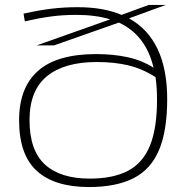

<svg xmlns="http://www.w3.org/2000/svg" viewBox="-20 -744 750 774"><path d="M198 -561H128L424 -666Q366 -684 287 -684Q233 -684 185 -677.5Q137 -671 80 -658L75 -689Q138 -703 188 -709Q238 -715 294 -715Q397 -715 470 -684L579 -724H648L500 -670Q654 -585 654 -344Q654 -217 621 -139Q588 -61 518 -25.5Q448 10 339 10Q200 10 128.5 -55Q57 -120 57 -259Q57 -391 133.5 -458.5Q210 -526 368 -526Q436 -526 494 -513.5Q552 -501 599 -471Q568 -603 459 -653ZM99 -260Q99 -138 161 -81Q223 -24 342 -24Q436 -24 496 -55.5Q556 -87 584.5 -157Q613 -227 613 -342Q613 -391 607 -433Q554 -467 497.5 -480.5Q441 -494 370 -494Q239 -494 169 -436.5Q99 -379 99 -260Z"/></svg>

Font: Georama Extended ExtraLight
Style: Regular
Weight: 200
Width: 7
Designer: Jean-Baptiste Levee
Foundry: Production Type
Version: Version 1.000